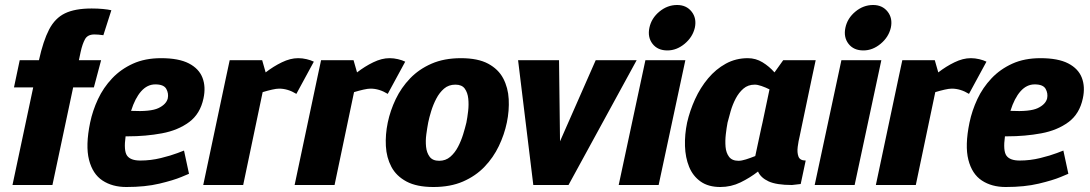

<svg xmlns="http://www.w3.org/2000/svg" viewBox="-20 -741 4365 769"><path d="M30 0 113 -391H36L59 -500H136Q153 -577 176.5 -622.5Q200 -668 240 -687.5Q280 -707 347 -707Q372 -707 392.5 -705Q413 -703 426 -700L394 -600Q373 -603 358 -603Q331 -603 320.5 -584Q310 -565 303 -533L296 -500H385L356 -391H273L190 0Z M602 -403Q570 -403 545.5 -375.5Q521 -348 505 -297Q583 -293 614.5 -308Q646 -323 652 -347Q656 -367 646 -385Q636 -403 602 -403ZM717 -138 737 -45Q737 -45 706 -32Q675 -19 618.5 -5.5Q562 8 486 8Q430 8 390.5 -18Q351 -44 336.5 -101Q322 -158 341 -250Q351 -298 372.5 -344Q394 -390 429 -427Q464 -464 512.5 -486Q561 -508 625 -508Q696 -508 736.5 -487Q777 -466 791 -429.5Q805 -393 795 -347Q782 -285 737.5 -252Q693 -219 628.5 -207Q564 -195 492 -195H483Q475 -137 489 -117.5Q503 -98 542 -98Q584 -98 624.5 -108Q665 -118 691 -128Q717 -138 717 -138Z M1167 -365Q1133 -386 1098 -386Q1087 -386 1069.5 -382Q1052 -378 1032 -372L954 0H794L885 -430L900 -500H1030L1044 -451Q1075 -475 1109 -491.5Q1143 -508 1174 -508Q1174 -508 1175 -508Q1191 -508 1208 -504Q1225 -500 1237 -494Z M1533 -365Q1499 -386 1464 -386Q1453 -386 1435.5 -382Q1418 -378 1398 -372L1320 0H1160L1251 -430L1266 -500H1396L1410 -451Q1441 -475 1475 -491.5Q1509 -508 1540 -508Q1540 -508 1541 -508Q1557 -508 1574 -504Q1591 -500 1603 -494Z M1533 -250Q1543 -298 1565 -344Q1587 -390 1622.5 -427Q1658 -464 1708.5 -486Q1759 -508 1826 -508Q1894 -508 1935 -486Q1976 -464 1995.5 -427Q2015 -390 2017.5 -344Q2020 -298 2010 -250Q2000 -202 1978 -156Q1956 -110 1920.5 -73Q1885 -36 1834.5 -14Q1784 8 1716 8Q1649 8 1608 -14Q1567 -36 1547.5 -73Q1528 -110 1525.5 -156Q1523 -202 1533 -250ZM1695 -250Q1691 -229 1687.5 -203Q1684 -177 1686.5 -153Q1689 -129 1701 -113Q1713 -97 1739 -97Q1765 -97 1783.5 -113Q1802 -129 1814.5 -153Q1827 -177 1835 -203Q1843 -229 1848 -250Q1852 -270 1855 -296Q1858 -322 1855.5 -346Q1853 -370 1841.5 -386Q1830 -402 1804 -402Q1777 -402 1758.5 -386Q1740 -370 1727.5 -346Q1715 -322 1707 -296Q1699 -270 1695 -250Z M2219 -500 2223 -175 2366 -500H2530L2257 0H2116L2055 -500Z M2653 -539Q2614 -539 2593.5 -565.5Q2573 -592 2581 -630Q2589 -668 2621 -694.5Q2653 -721 2692 -721Q2729 -721 2750 -694.5Q2771 -668 2763 -630Q2754 -592 2722 -565.5Q2690 -539 2653 -539ZM2458 0 2565 -500H2725L2618 0Z M3003 -402Q2976 -402 2957.5 -386Q2939 -370 2926.5 -346Q2914 -322 2906.5 -296Q2899 -270 2894 -250Q2890 -229 2887 -203Q2884 -177 2886 -153Q2888 -129 2900 -113Q2912 -97 2938 -97Q2950 -97 2967.5 -102.5Q2985 -108 3005 -116L3029 -228L3034 -250L3062 -383Q3046 -391 3030 -396.5Q3014 -402 3003 -402ZM3152 0Q3090 0 3058.5 -14.5Q3027 -29 3016 -54Q2984 -29 2946 -10.5Q2908 8 2865 8Q2817 8 2786 -14Q2755 -36 2740 -73Q2725 -110 2723.5 -156Q2722 -202 2732 -250Q2743 -298 2764 -344Q2785 -390 2816 -427Q2847 -464 2887 -486Q2927 -508 2975 -508Q3007 -508 3034 -491.5Q3061 -475 3082 -451L3117 -500H3247L3232 -430L3189 -225L3183 -196Q3178 -176 3175 -153Q3172 -130 3178 -114Q3184 -98 3207 -98L3187 -4Z M3438 -539Q3399 -539 3378.5 -565.5Q3358 -592 3366 -630Q3374 -668 3406 -694.5Q3438 -721 3477 -721Q3514 -721 3535 -694.5Q3556 -668 3548 -630Q3539 -592 3507 -565.5Q3475 -539 3438 -539ZM3243 0 3350 -500H3510L3403 0Z M3861 -365Q3827 -386 3792 -386Q3781 -386 3763.5 -382Q3746 -378 3726 -372L3648 0H3488L3579 -430L3594 -500H3724L3738 -451Q3769 -475 3803 -491.5Q3837 -508 3868 -508Q3868 -508 3869 -508Q3885 -508 3902 -504Q3919 -500 3931 -494Z M4124 -403Q4092 -403 4067.5 -375.5Q4043 -348 4027 -297Q4105 -293 4136.5 -308Q4168 -323 4174 -347Q4178 -367 4168 -385Q4158 -403 4124 -403ZM4239 -138 4259 -45Q4259 -45 4228 -32Q4197 -19 4140.5 -5.5Q4084 8 4008 8Q3952 8 3912.5 -18Q3873 -44 3858.5 -101Q3844 -158 3863 -250Q3873 -298 3894.5 -344Q3916 -390 3951 -427Q3986 -464 4034.5 -486Q4083 -508 4147 -508Q4218 -508 4258.5 -487Q4299 -466 4313 -429.5Q4327 -393 4317 -347Q4304 -285 4259.5 -252Q4215 -219 4150.5 -207Q4086 -195 4014 -195H4005Q3997 -137 4011 -117.5Q4025 -98 4064 -98Q4106 -98 4146.5 -108Q4187 -118 4213 -128Q4239 -138 4239 -138Z"/></svg>

Font: Epunda Sans ExtraBold
Style: Italic
Weight: 800
Italic angle: -12.0243°
Designer: Simon Atzbach
Foundry: typofactur
Version: Version 2.204; ttfautohint (v1.8.4.7-5d5b)